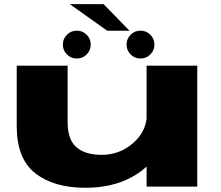

<svg xmlns="http://www.w3.org/2000/svg" viewBox="-20 -904 1072 930"><path d="M690 0V-97Q577 5.5 392.5 5.5Q241 5.5 151 -64.8Q61 -135 61 -293.5V-586H307.5V-312.5Q307.5 -228 350 -191Q392.5 -154 473 -154Q560.5 -154 626.5 -212.5Q681 -261 690 -328V-586H935.5V0ZM352 -620.5Q324 -620.5 304.2 -640.2Q284.5 -660 284.5 -688Q284.5 -716 304.2 -735.8Q324 -755.5 352 -755.5Q380 -755.5 399.8 -735.8Q419.5 -716 419.5 -688Q419.5 -660 399.8 -640.2Q380 -620.5 352 -620.5ZM660.5 -620.5Q632.5 -620.5 612.8 -640.2Q593 -660 593 -688Q593 -716 612.8 -735.8Q632.5 -755.5 660.5 -755.5Q688.5 -755.5 708.2 -735.8Q728 -716 728 -688Q728 -660 708.2 -640.2Q688.5 -620.5 660.5 -620.5ZM499.5 -755 318 -884H481.5L607.5 -755Z"/></svg>

Font: Anybody UltraExpanded ExtraBold
Style: Regular
Weight: 800
Width: 9
Designer: Tyler Finck
Foundry: Etcetera Type Company
Version: Version 1.010; ttfautohint (v1.8.3) -l 8 -r 50 -G 200 -x 14 